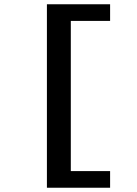

<svg xmlns="http://www.w3.org/2000/svg" viewBox="-20 -728 640 900"><path d="M199.9 152V-708H496.1V-630H311.9V74H496.1V152Z"/></svg>

Font: Source Code Pro ExtraLight
Style: Regular
Weight: 200
Monospace: yes
Designer: Paul D. Hunt, Teo Tuominen
Foundry: Adobe
Version: Version 1.026;hotconv 1.1.0;makeotfexe 2.6.0